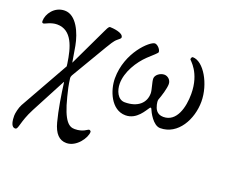

<svg xmlns="http://www.w3.org/2000/svg" viewBox="-126 -591 1241 1058"><g transform="rotate(20 495.0 -62.0)"><path d="M51 290C70 290 63 247 108 161L215 -42H217C226 28 240 115 257 179C273 240 301 269 343 269C402 269 448 201 448 166C448 161 442 157 437 157C429 157 410 181 360 181C328 181 295 163 261 27C253 -3 245 -39 241 -72C240 -80 242 -87 245 -92L368 -300C382 -323 396 -348 412 -361C422 -369 431 -376 431 -381C431 -410 364 -414 352 -414C343 -414 335 -393 329 -381L223 -158L207 -252C194 -322 155 -414 87 -414C26 -414 -10 -359 -10 -319C-10 -309 -7 -307 0 -307C7 -307 37 -328 73 -328C161 -328 186 -234 199 -145C200 -141 200 -133 201 -129L40 157C29 177 22 211 22 225C22 288 43 290 51 290Z M597 14C663 14 695 -52 709 -70C713 -75 717 -74 719 -69C726 -51 759 15 801 15C905 15 965 -96 965 -200C965 -302 901 -414 837 -414C832 -414 828 -406 828 -399C828 -394 898 -347 898 -220C898 -142 874 -49 796 -49C756 -49 745 -79 740 -100C738 -107 736 -123 738 -129C749 -158 763 -204 763 -229C763 -254 742 -270 723 -270C698 -270 672 -250 672 -229C672 -208 687 -169 687 -147C687 -92 646 -52 569 -52C527 -52 508 -100 508 -140C508 -209 554 -281 599 -324C628 -351 651 -370 651 -376C651 -392 630 -414 615 -414C587 -414 473 -311 473 -158C473 -89 512 14 597 14Z"/></g></svg>

Font: Garamond-Math
Style: Regular
Weight: 400
Version: Version 2019-08-16